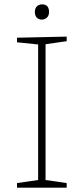

<svg xmlns="http://www.w3.org/2000/svg" viewBox="-20 -861 383 881"><path d="M286 -672 189 -658V-35L286 -21V0H58V-21L155 -35V-657L58 -667V-688L286 -693ZM172 -771Q158 -771 149 -780Q140 -789 140 -806Q140 -823 149.5 -832Q159 -841 173 -841Q205 -841 205 -806Q205 -789 195 -780Q185 -771 172 -771Z"/></svg>

Font: Bitter ExtraLight
Style: Regular
Weight: 200
Designer: Sol Matas, and Bitter project Authors
Foundry: Sol Matas
Version: Version 2.001